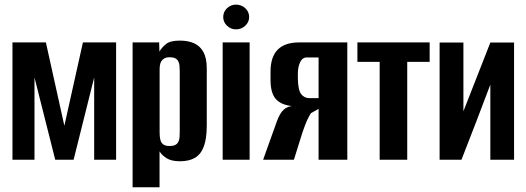

<svg xmlns="http://www.w3.org/2000/svg" viewBox="-20 -674 2221 810"><path d="M32.6 0V-495H173.6L251.5 -143.4L329.8 -495H469.8V0H377.3V-347.2L290.5 0H213L125.5 -347.2V0Z M539.4 116V-495H651.5L652.5 -456.2Q661.8 -473 679.9 -487.9Q698 -502.7 738.8 -502.7Q773.6 -502.7 799 -491.4Q824.3 -480 838.3 -454.3Q852.3 -428.5 852.3 -385V-144.8Q852.3 -89.6 840 -56.4Q827.7 -23.1 802.7 -8.4Q777.7 6.3 739.5 6.3Q703.5 6.3 683.5 -6.2Q663.4 -18.7 653.1 -35.4V116ZM695.9 -58Q710.7 -58 719.1 -62.4Q727.5 -66.8 731.9 -74.7Q736.3 -82.7 737.3 -93.3Q738.3 -103.9 738.3 -117V-373.2Q738.3 -386.4 737.3 -397Q736.3 -407.5 731.9 -415.7Q727.5 -423.8 719.1 -428.1Q710.7 -432.5 695.9 -432.5Q681.7 -432.5 673.3 -427.7Q664.9 -422.9 660.5 -415.4Q656.1 -407.9 654.8 -399.1Q653.4 -390.4 653.4 -382.7V-114.1Q653.4 -97.1 656.5 -84.2Q659.6 -71.3 668.9 -64.7Q678.1 -58 695.9 -58Z M919.4 0V-495H1033.1V0ZM975.7 -550.1Q953.6 -550.1 937.6 -565.5Q921.7 -580.8 921.7 -602.1Q921.7 -624 937.6 -639.3Q953.6 -654.5 975.7 -654.5Q998.4 -654.5 1014.8 -639.3Q1031.1 -624 1031.1 -602.4Q1031.1 -580.8 1014.8 -565.5Q998.4 -550.1 975.7 -550.1Z M1090 0 1148.2 -162.6Q1160.9 -196.8 1176.2 -210.7Q1191.6 -224.6 1211.6 -226.6Q1166 -231.3 1143.7 -256.2Q1121.3 -281.1 1121.3 -337.1V-371.8Q1121.3 -434 1151.6 -464.5Q1181.9 -495 1241.2 -495H1445.2V0H1324V-214.7L1291.9 -196.7Q1278.2 -175.2 1267.4 -147Q1256.5 -118.7 1246.6 -85.5L1219.9 0ZM1285.6 -260H1324V-431.7H1274.4Q1255.6 -431.7 1246.1 -411.3Q1236.6 -391 1236.6 -363.6V-343.3Q1237.3 -294.7 1250.3 -277.4Q1263.3 -260 1285.6 -260Z M1581.7 0V-413H1487.8V-495H1792.6V-413H1698V0Z M1834.6 0V-494.7H1935V-204.5L2048.7 -494.7H2148.7V0H2048.6V-317Q2018.3 -237.4 1988.3 -158.5Q1958.3 -79.6 1926.8 0Z"/></svg>

Font: Alumni Sans Thin
Style: Regular
Weight: 100
Designer: Robert E. Leuschke
Foundry: Robert E. Leuschke
Version: Version 1.018